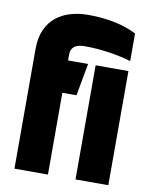

<svg xmlns="http://www.w3.org/2000/svg" viewBox="-81 -770 651 830"><g transform="rotate(10 244.5 -355.0)"><path d="M452 -545V-666Q429 -678 398 -688Q367 -698 327 -704Q287 -710 236 -710Q199 -710 163.5 -700Q128 -690 100.5 -668.5Q73 -647 56.5 -611.5Q40 -576 40 -526V0H187V-359H249L275 -501H187V-526Q187 -543 194 -553.5Q201 -564 214.5 -569Q228 -574 248 -574Q301 -574 354.5 -566Q408 -558 452 -545ZM452 0V-501H308V0Z"/></g></svg>

Font: Advent Pro ExtraBold
Style: Regular
Weight: 800
Designer: VivaRado, Andreas Kalpakidis
Foundry: VivaRado, Andreas Kalpakidis
Version: Version 3.000